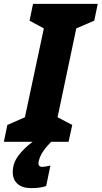

<svg xmlns="http://www.w3.org/2000/svg" viewBox="-57 -734 526 994"><path d="M-19 -87 72 -127 170 -587 96 -627 114 -714H449L431 -627L338 -587L241 -127L317 -87L298 0H-37ZM9 157Q9 112 37 73.5Q65 35 112 0H208Q173 36 158.5 62Q144 88 142 112Q142 121 147.5 125.5Q153 130 160 130Q174 130 204 123L182 229Q152 240 105 240Q58 240 33.5 217.5Q9 195 9 157Z"/></svg>

Font: Noto Sans UI CondBlack
Style: Italic
Weight: 900
Width: 3
Italic angle: -12°
Designer: Monotype Design Team
Foundry: Monotype Imaging Inc.
Version: Version 1.001